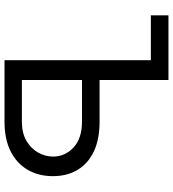

<svg xmlns="http://www.w3.org/2000/svg" viewBox="22 -790 768 852"><g transform="rotate(90 406.0 -364.0)"><path d="M47.9 -649.4V-727.5H262.7V-649.4ZM312.5 -421.9H519.5Q598.1 -421.9 651.9 -396.5Q705.6 -371.1 733.6 -324.5Q761.7 -277.8 761.7 -214.8Q761.7 -151.4 733.6 -103Q705.6 -54.7 651.9 -27.3Q598.1 0 519.5 0H247.1V-727.5H335V-77.1H519.5Q569.8 -77.1 604.2 -96.9Q638.7 -116.7 656.7 -148.7Q674.8 -180.7 674.8 -215.8Q674.8 -268.1 634.8 -305.9Q594.7 -343.8 519.5 -343.8H312.5Z"/></g></svg>

Font: Inter
Style: Regular
Weight: 400
Designer: Rasmus Andersson
Foundry: rsms
Version: Version 4.000;git-8c9346024